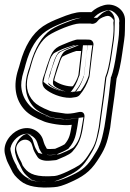

<svg xmlns="http://www.w3.org/2000/svg" viewBox="-29 -598 567 840"><path d="M344 -425H309C307 -425 305 -424 303 -424C287 -420 258 -408 244 -402C200 -385 195 -363 175 -306C171 -294 168 -282 166 -276C158 -255 148 -228 169 -209C192 -189 236 -170 277 -170H281L302 -173C309 -174 316 -178 320 -183C338 -204 352 -230 361 -258C362 -261 363 -264 363 -267C370 -331 376 -375 379 -398L380 -401C381 -410 377 -419 369 -423C365 -425 349 -425 344 -425ZM208 -246C211 -261 217 -278 223 -297C232 -326 238 -343 244 -350C260 -359 285 -369 305 -375H326C323 -351 319 -315 314 -269C308 -250 300 -235 290 -221L283 -220C255 -221 224 -233 208 -246ZM431 -256C426 -211 419 -154 409 -86L403 -41C390 28 386 37 355 84C342 104 329 117 317 125C299 137 235 170 210 172C130 178 99 164 78 137C74 131 72 129 70 126C69 124 67 117 65 113C56 97 50 84 47 75L43 61C37 41 53 22 67 16C88 7 106 20 110 33L114 45C117 60 125 73 136 90C145 103 170 107 189 105C202 104 211 103 211 103C215 103 220 102 223 100C240 92 273 81 287 66C325 24 330 -11 340 -83C341 -87 345 -115 312 -107C287 -101 269 -100 258 -101C220 -106 196 -110 189 -113C153 -127 130 -141 119 -153C87 -187 80 -229 99 -285C102 -292 104 -303 108 -316C126 -382 153 -423 183 -443C215 -464 290 -495 319 -495H365C366 -495 368 -495 371 -494C381 -492 393 -498 399 -507C404 -514 414 -521 433 -527C444 -530 454 -530 467 -512C468 -511 469 -509 468 -504C468 -502 467 -500 467 -499C469 -476 468 -450 464 -421L456 -366C449 -315 440 -280 433 -264C432 -261 431 -258 431 -256ZM481 -254C491 -279 499 -316 506 -366L514 -421C519 -452 517 -479 518 -507C520 -557 469 -588 425 -575C404 -569 387 -560 371 -545H327C302 -545 271 -535 232 -519C207 -509 185 -500 159 -483C111 -450 79 -395 59 -322C56 -310 53 -301 51 -295C28 -225 37 -162 80 -116C98 -97 126 -81 165 -66C183 -59 243 -46 285 -52C278 -11 276 7 254 33C243 40 224 48 212 53C206 53 183 55 176 53C167 38 165 32 163 26L159 13C149 -20 107 -53 53 -30C18 -15 -21 31 -6 81L-2 95C2 110 10 122 19 141C29 164 39 175 60 193C91 219 141 226 207 221C227 220 248 213 275 201C330 177 364 155 396 106C429 56 439 34 453 -39L459 -86C469 -153 476 -208 481 -254ZM344 -400H309C297 -397 268 -385 253 -379C219 -366 219 -358 198 -298C194 -288 193 -277 189 -267C180 -242 179 -233 186 -227C203 -212 242 -195 277 -195H278L298 -198C298 -198 301 -199 301 -200C317 -219 329 -240 337 -265C338 -267 338 -268 339 -270C346 -331 351 -376 354 -400ZM192 -227 181 -236 183 -250C186 -269 193 -287 199 -305C208 -335 214 -352 225 -366L228 -370L232 -372C250 -382 277 -393 299 -399L302 -400H355L351 -372C348 -348 343 -312 338 -266V-264L337 -261C330 -241 322 -222 310 -206L304 -198L284 -195H282C247 -196 213 -210 192 -227ZM456 -253C451 -207 444 -150 434 -82L428 -36C415 34 407 50 376 97C362 119 346 134 331 145C309 160 249 193 212 196C130 202 87 189 59 153L58 152L57 151C53 146 53 144 51 142L50 140L48 138C45 132 44 129 43 126C33 109 27 95 23 82L19 68C8 31 35 2 57 -7C93 -22 126 0 134 26L138 39L139 40C141 51 145 59 156 75C159 77 174 81 187 80C201 79 206 78 211 78H212C232 69 263 56 269 49C301 13 305 -11 315 -82C291 -77 270 -74 255 -76C216 -81 193 -85 180 -90C142 -105 116 -119 101 -136C62 -178 54 -231 75 -293C77 -300 81 -309 84 -322C103 -392 132 -439 169 -464C205 -488 279 -520 319 -520H365C369 -520 367 -520 375 -519C375 -519 377 -520 378 -521C387 -534 403 -544 426 -551C433 -553 442 -555 452 -553C467 -550 478 -539 487 -526C490 -521 494 -512 493 -502C493 -499 492 -501 492 -500C494 -475 492 -447 488 -417L480 -362C473 -310 465 -276 456 -254ZM456 -257C451 -211 445 -156 435 -89L428 -44C414 29 407 44 375 93C346 138 319 154 265 178C239 189 220 195 205 196C140 201 98 194 76 175C56 158 51 152 42 131C33 111 25 98 22 88L18 74C8 41 36 5 63 -7C102 -24 129 0 135 20L139 33C141 39 145 51 155 67L160 75L169 77C187 83 208 78 214 78H218L222 76C234 71 254 63 268 54L271 52L273 49C300 18 303 -9 310 -48L315 -82L282 -77C247 -72 186 -84 174 -89C136 -104 112 -118 98 -133C62 -171 54 -223 75 -287C77 -294 80 -303 83 -316C102 -386 132 -434 173 -462C196 -477 216 -486 241 -496C280 -512 308 -520 327 -520H381L388 -527C401 -539 413 -545 432 -551C437 -552 443 -553 448 -553C473 -552 494 -533 493 -508C492 -479 493 -453 489 -425L481 -370C474 -321 466 -284 458 -263L456 -260ZM334 -400H316C305 -396 283 -387 270 -382C244 -372 240 -361 219 -301C215 -290 213 -278 210 -270C202 -247 199 -230 208 -222C223 -209 255 -196 274 -195L281 -196C296 -214 308 -237 316 -262C317 -266 319 -268 319 -268C326 -332 331 -376 334 -400ZM171 -232 161 -240 163 -249C166 -267 172 -282 178 -301C187 -331 192 -348 203 -361L207 -365L212 -368C232 -379 259 -390 285 -397L295 -400H375L371 -373C368 -349 364 -313 359 -267L358 -266V-264C351 -244 343 -228 332 -212L323 -200L288 -195H281C232 -196 193 -214 171 -232ZM476 -255C476 -255 477 -257 477 -258C485 -277 494 -313 501 -364L509 -419C513 -449 514 -476 512 -500V-502C513 -508 512 -517 509 -521C506 -525 503 -528 500 -531C493 -538 484 -546 464 -551C442 -556 421 -552 412 -549C387 -541 370 -531 360 -520H319C258 -520 184 -483 148 -459C108 -432 82 -388 63 -320C59 -307 56 -297 54 -290C34 -231 41 -183 79 -142C95 -125 124 -109 164 -93C184 -85 208 -82 249 -77C265 -75 280 -75 294 -77C290 -47 286 -25 281 -6C274 17 265 35 247 55C242 60 221 70 200 79C195 79 190 79 183 80H177C166 64 162 54 159 42L155 29C152 20 147 12 136 4C119 -9 76 -20 40 -4C8 9 -10 36 -1 65L3 79C6 90 12 104 22 121C23 123 24 128 27 133L28 135L30 137C32 139 32 140 36 146L37 147C65 183 122 203 216 196C273 192 330 155 352 140C369 128 383 113 397 92C417 61 428 45 436 17C440 3 443 -14 448 -38L454 -84C464 -152 471 -209 476 -255ZM436 -256V-258L437 -260C446 -282 454 -318 461 -368L469 -423C473 -453 472 -478 473 -507C474 -536 452 -551 446 -553C432 -549 421 -544 409 -532L396 -520H327C322 -520 298 -515 259 -499C234 -489 216 -482 193 -467C155 -441 124 -389 104 -318C101 -305 97 -296 95 -290C73 -223 83 -167 120 -128C134 -113 155 -101 191 -87C198 -84 253 -74 275 -77L336 -85L330 -50C323 -10 321 13 295 44L292 47L288 50C272 60 252 68 240 73L230 77L217 78C215 78 188 86 154 75L139 71L133 62C123 46 121 36 119 30L115 17C111 3 97 -9 90 -12H88C87 -12 85 -12 80 -10C62 -3 26 35 39 77L43 91C46 103 54 115 63 135C73 157 79 163 98 180C116 195 142 201 201 197C205 197 222 192 247 181C298 158 324 144 354 98C386 49 394 31 408 -42L414 -87C424 -154 431 -210 436 -256Z"/></svg>

Font: AppleStorm
Style: XbdFaxIta
Weight: 800
Foundry: Cannot Into Space Fonts
Version: Version 1.01